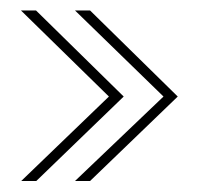

<svg xmlns="http://www.w3.org/2000/svg" viewBox="-20 -462 369 357"><path d="M119.5 -442.5H147.5L310.5 -282.5L147.5 -125.5H119.5L284 -282.5ZM19 -442.5H47L210 -282.5L47.5 -125.5H19.5L182.5 -282.5Z"/></svg>

Font: Epilogue ExtraLight
Style: Regular
Weight: 250
Designer: Tyler Finck
Foundry: Etcetera Type Co
Version: Version 2.112